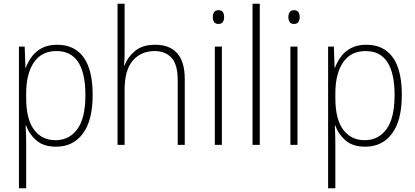

<svg xmlns="http://www.w3.org/2000/svg" viewBox="-20 -780 2236 1034"><path d="M288 -539Q381 -539 430 -471.5Q479 -404 479 -269Q479 -132 426.5 -61Q374 10 282 10Q214 10 175 -24.5Q136 -59 121 -104H118Q121 -55 121 -1V234H82V-529H113L117 -415H119Q131 -448 152 -476Q173 -504 206.5 -521.5Q240 -539 288 -539ZM284 -505Q204 -505 162.5 -444Q121 -383 121 -277V-251Q121 -139 163 -82Q205 -25 279 -25Q353 -25 396.5 -84.5Q440 -144 440 -269Q440 -385 401.5 -445Q363 -505 284 -505Z M651 -504Q651 -481 650.5 -464.5Q650 -448 648 -428H651Q667 -472 707 -505.5Q747 -539 816 -539Q893 -539 934 -493.5Q975 -448 975 -354V0H937V-349Q937 -432 904 -468.5Q871 -505 813 -505Q740 -505 695.5 -454Q651 -403 651 -296V0H613V-760H651Z M1156 -725Q1174 -725 1180.5 -714.5Q1187 -704 1187 -688Q1187 -672 1180 -661.5Q1173 -651 1156 -651Q1140 -651 1133 -661.5Q1126 -672 1126 -688Q1126 -704 1133 -714.5Q1140 -725 1156 -725ZM1175 -529V0H1137V-529Z M1379 0H1340V-760H1379Z M1563 -725Q1581 -725 1587.5 -714.5Q1594 -704 1594 -688Q1594 -672 1587 -661.5Q1580 -651 1563 -651Q1547 -651 1540 -661.5Q1533 -672 1533 -688Q1533 -704 1540 -714.5Q1547 -725 1563 -725ZM1582 -529V0H1544V-529Z M1953 -539Q2046 -539 2095 -471.5Q2144 -404 2144 -269Q2144 -132 2091.5 -61Q2039 10 1947 10Q1879 10 1840 -24.5Q1801 -59 1786 -104H1783Q1786 -55 1786 -1V234H1747V-529H1778L1782 -415H1784Q1796 -448 1817 -476Q1838 -504 1871.5 -521.5Q1905 -539 1953 -539ZM1949 -505Q1869 -505 1827.5 -444Q1786 -383 1786 -277V-251Q1786 -139 1828 -82Q1870 -25 1944 -25Q2018 -25 2061.5 -84.5Q2105 -144 2105 -269Q2105 -385 2066.5 -445Q2028 -505 1949 -505Z"/></svg>

Font: Noto Sans Tamil SemiCondensed ExtraLight
Style: Regular
Weight: 200
Width: 4
Designer: Jelle Bosma - Monotype Design Team
Foundry: Monotype Imaging Inc.
Version: Version 2.004; ttfautohint (v1.8.4.7-5d5b)